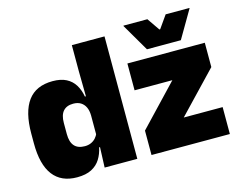

<svg xmlns="http://www.w3.org/2000/svg" viewBox="-97 -838 1253 999"><g transform="rotate(-15 529.5 -338.0)"><path d="M203.5 12Q118.5 12 74.8 -45.2Q31 -102.5 31 -217V-269.5Q31 -386 74.8 -445.2Q118.5 -504.5 208.5 -504.5Q252.5 -504.5 281.5 -489.5Q310.5 -474.5 327.2 -447.5Q344 -420.5 350.5 -383.5H396L356 -281Q355.5 -307 346.8 -325.2Q338 -343.5 321.8 -353.5Q305.5 -363.5 281.5 -363.5Q246 -363.5 227.5 -342.5Q209 -321.5 209 -279.5V-219Q209 -176.5 227.8 -155.2Q246.5 -134 284 -134Q302.5 -134 317.2 -140.5Q332 -147 342.5 -158.5Q353 -170 359 -185L402.5 -109H353.5Q346.5 -75 329.5 -47.5Q312.5 -20 282 -4Q251.5 12 203.5 12ZM354 0 359 -128.5 356 -153V-350V-372.5L354 -517V-659.5H530V0ZM1028.5 -145V0H606.5V-131.5L812 -348H608.5V-492.5H1025.5V-361.5L819 -145ZM726 -537.5 639.5 -685.5V-688H768.5L815 -620.5H819.5L867 -688H995V-685.5L908.5 -537.5Z"/></g></svg>

Font: Anek Latin Medium ExtraBold
Style: Regular
Weight: 800
Version: Version 1.003